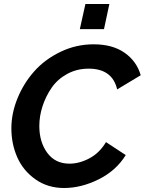

<svg xmlns="http://www.w3.org/2000/svg" viewBox="-20 -936 725 962"><path d="M380 -790 408 -916H528L501 -790ZM37 -293Q37 -368 67.5 -443Q98 -518 151 -578Q204 -638 282.5 -676Q361 -714 449 -714Q544 -714 604.5 -671.5Q665 -629 685 -559L567 -488Q543 -592 424 -592Q365 -592 316.5 -565.5Q268 -539 238.5 -496Q209 -453 193 -403.5Q177 -354 177 -305Q177 -224 217 -170Q257 -116 328 -116Q378 -116 428.5 -143Q479 -170 511 -224L610 -159Q562 -81 474.5 -37.5Q387 6 301 6Q219 6 157.5 -37.5Q96 -81 66.5 -148Q37 -215 37 -293Z"/></svg>

Font: Raleway-v4020
Style: Bold Italic
Weight: 700
Italic angle: -12°
Designer: Matt McInerney, Pablo Impallari, Rodrigo Fuenzalida
Foundry: Matt McInerney, Pablo Impallari, Rodrigo Fuenzalida
Version: Version 4.020;PS 004.020;hotconv 1.0.88;makeotf.lib2.5.64775